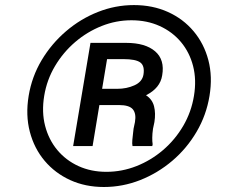

<svg xmlns="http://www.w3.org/2000/svg" viewBox="-20 -742 929 772"><path d="M95.2 -356.5Q108 -433.9 147.5 -500.2Q187.1 -566.4 245.4 -616.3Q303.6 -666.2 373.8 -693.9Q443.9 -721.6 518.5 -721.6Q593.8 -721.6 655.2 -693.9Q716.6 -666.2 758.5 -616.3Q800.4 -566.4 817.8 -500.2Q835.2 -433.9 822.4 -356.5Q809.7 -278.8 770.4 -212Q731.2 -145.2 672.8 -95.5Q614.3 -45.8 543.7 -17.9Q473 9.9 397.7 9.9Q323.2 9.9 262.3 -17.9Q201.3 -45.8 159.4 -95.5Q117.5 -145.2 100 -212Q82.4 -278.8 95.2 -356.5ZM157.7 -356.5Q147 -291.5 161.4 -236Q175.8 -180.4 210.4 -138.8Q245 -97.3 295.5 -74.2Q345.9 -51.1 407.7 -51.1Q470.2 -51.1 528.8 -74.2Q587.4 -97.3 635.8 -138.8Q684.3 -180.4 716.8 -236Q749.3 -291.5 759.9 -356.5Q770.6 -421.2 756.4 -476.4Q742.2 -531.6 707.6 -573Q672.9 -614.3 622 -637.4Q571 -660.5 508.5 -660.5Q446.7 -660.5 388.7 -637.4Q330.6 -614.3 282.3 -573Q234 -531.6 201.2 -476.4Q168.3 -421.2 157.7 -356.5ZM458.8 -319.6H379.6L352.3 -154.8H274.1L343.8 -569.6H487.2Q564.3 -569.6 603.7 -535.7Q643.1 -501.8 632.1 -438.9Q624.3 -387.8 567.1 -359Q592.3 -342.7 599.4 -314.6Q606.5 -286.6 600.9 -251.4L595.2 -224.4Q592.3 -204.2 592.2 -188.4Q592 -172.6 593.8 -161.9L592.3 -154.8H512.8Q510.7 -163.4 512.1 -179.5Q513.5 -195.7 515.3 -209.2Q516 -213.8 516.3 -217.7Q516.7 -221.6 517 -224.4L522.7 -251.4Q528.4 -285.5 514 -302.6Q499.6 -319.6 458.8 -319.6ZM390.6 -384.9H451.7Q489.3 -384.9 520.6 -399Q551.8 -413 556.8 -441.8Q562.5 -476.9 544.4 -490.6Q526.3 -504.3 475.9 -504.3H410.5Z"/></svg>

Font: Inter UI Black
Style: Italic
Weight: 900
Italic angle: -9.39999°
Designer: Rasmus Andersson
Foundry: rsms
Version: 3.2;8d6f07862